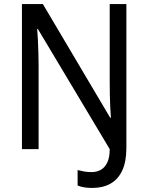

<svg xmlns="http://www.w3.org/2000/svg" viewBox="-20 -734 730 945"><path d="M434 191Q411 191 393.5 188Q376 185 362 179V103Q377 107 394 110Q411 113 431 113Q455 113 475 102.5Q495 92 507.5 67Q520 42 520 0L166 -592H163Q165 -570 166.5 -538.5Q168 -507 169 -473Q170 -439 170 -408V0H88V-714H191L522 -155H526Q524 -179 522.5 -209Q521 -239 520.5 -271.5Q520 -304 520 -334V-714H602V-5Q602 61 582 104.5Q562 148 524.5 169.5Q487 191 434 191Z"/></svg>

Font: Noto Sans Thai SemiCondensed
Style: Regular
Weight: 400
Width: 4
Designer: Monotype Design Team
Foundry: Monotype Imaging Inc.
Version: Version 2.001